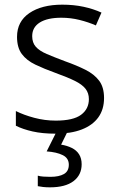

<svg xmlns="http://www.w3.org/2000/svg" viewBox="-20 -563 512 823"><path d="M426 -143Q426 -94 401.5 -60Q377 -26 330.5 -8Q284 10 218 10Q162 10 120 0.5Q78 -9 48 -24V-87Q82 -70 127 -58Q172 -46 219 -46Q294 -46 327.5 -71Q361 -96 361 -138Q361 -164 346.5 -182.5Q332 -201 300.5 -216.5Q269 -232 219 -250Q169 -268 131.5 -286Q94 -304 73.5 -331.5Q53 -359 53 -405Q53 -471 106 -507Q159 -543 247 -543Q296 -543 338 -534Q380 -525 415 -509L391 -454Q359 -468 321 -477.5Q283 -487 243 -487Q183 -487 150.5 -466.5Q118 -446 118 -408Q118 -380 133.5 -362.5Q149 -345 180.5 -331.5Q212 -318 260 -300Q308 -283 346 -264Q384 -245 405 -217Q426 -189 426 -143ZM330 141Q330 187 295 213.5Q260 240 194 240Q178 240 164.5 238.5Q151 237 142 235V190Q152 193 166 194Q180 195 196 195Q233 195 254 183Q275 171 275 143Q275 115 249 102Q223 89 180 86L223 0H270L242 57Q267 61 287.5 71Q308 81 319 98.5Q330 116 330 141Z"/></svg>

Font: Noto Sans Syriac Eastern Light
Style: Regular
Weight: 300
Designer: Patrick Giasson and the Monotype Design Team
Foundry: Monotype Imaging Inc.
Version: Version 3.001